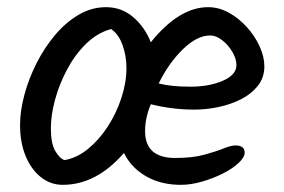

<svg xmlns="http://www.w3.org/2000/svg" viewBox="-20 -511 794 536"><path d="M155 5Q121 5 94 -16.5Q67 -38 51.5 -75.5Q36 -113 36 -162Q36 -201 48 -246Q60 -291 82 -334.5Q104 -378 134 -413.5Q164 -449 200 -470Q236 -491 276 -491Q319 -491 351.5 -463.5Q384 -436 401 -393Q480 -491 561 -491Q591 -491 619 -475.5Q647 -460 669.5 -435Q692 -410 705 -381Q718 -352 718 -326Q718 -294 699.5 -271Q681 -248 652 -233.5Q623 -219 589 -212Q555 -205 523 -205Q461 -205 401 -220Q385 -182 385 -145Q385 -70 469 -70Q517 -70 550 -79Q583 -88 604 -96.5Q625 -105 637 -105Q663 -105 663 -85Q663 -72 646 -56Q629 -40 602 -26.5Q575 -13 544 -4Q513 5 485 5Q429 5 387.5 -19Q346 -43 326 -84Q249 5 155 5ZM160 -64Q195 -70 226 -95.5Q257 -121 281 -158Q305 -195 319 -238Q333 -281 333 -321Q333 -355 322 -385.5Q311 -416 290 -430Q251 -419 220 -388.5Q189 -358 167 -316.5Q145 -275 133.5 -232Q122 -189 122 -153Q122 -111 134 -90Q146 -69 160 -64ZM511 -269Q564 -269 602 -285.5Q640 -302 640 -329Q640 -347 628.5 -366.5Q617 -386 600 -399Q583 -412 567 -412Q530 -412 490.5 -373.5Q451 -335 423 -278Q458 -269 511 -269Z"/></svg>

Font: Solitreo
Style: Regular
Weight: 400
Designer: Nathan Gross, Bryan Kirschen, Binghamton University
Foundry: Eli Heuer
Version: Version 1.100; ttfautohint (v1.8.4.7-5d5b)